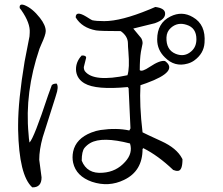

<svg xmlns="http://www.w3.org/2000/svg" viewBox="-20 -768 960 827"><path d="M861 -584Q858 -537 816 -507Q803 -498 788 -494Q732 -478 690 -521Q657 -553 657 -598Q657 -669 714 -697Q764 -722 811 -694Q867 -662 861 -584ZM826 -599Q826 -648 784 -661Q745 -674 716 -648Q698 -632 697 -607Q695 -553 737 -536Q775 -521 804 -547Q826 -566 826 -599ZM766 -82Q766 -34 747 -32Q738 -31 726 -36Q661 -98 597 -130L594 -126Q594 -31 514 7Q448 39 376 15Q308 -9 295 -67Q290 -90 295 -115Q307 -171 373 -197Q393 -205 413 -208Q482 -218 537 -206L542 -215L534 -388L530 -393Q393 -380 344 -409Q313 -427 308 -460Q304 -493 325 -521Q329 -526 332 -529Q351 -530 351 -519L341 -479Q341 -468 346 -461Q384 -413 529 -444Q539 -474 533 -546Q531 -568 531 -581Q531 -612 500 -634Q414 -634 394 -637Q333 -648 306 -693Q306 -724 352 -696Q374 -682 377 -681Q394 -677 429 -677Q502 -677 623 -727Q614 -723 649 -738Q688 -733 691 -713Q695 -685 647 -668L554 -645L588 -604Q595 -592 594 -580L587 -545Q582 -514 582 -466Q591 -457 625 -480Q670 -510 691 -505Q751 -461 611 -410Q586 -401 585 -401Q580 -315 594 -198Q605 -192 675 -160Q741 -130 764 -86ZM540 -150Q420 -181 369 -152Q355 -144 344 -131Q332 -116 332 -76Q355 -18 423 -24Q481 -28 519 -71Q553 -108 540 -150ZM224 -408Q234 -394 221 -357Q219 -351 218 -347L164 -177Q149 -123 149 -80L159 -4Q159 40 119 39Q62 -12 58 -210Q58 -219 58 -229Q58 -335 86 -503L107 -611Q108 -619 108 -627Q111 -668 72 -724Q70 -727 65 -733Q62 -754 85 -746Q119 -733 152 -691Q177 -659 177 -634Q177 -618 158 -577Q153 -566 150 -558Q86 -370 103 -191Q104 -172 107 -154Q126 -172 187 -357L203 -401Q209 -408 224 -408Z"/></svg>

Font: cwTeXFangSong
Style: Medium
Weight: 500
Version: Version 1.17